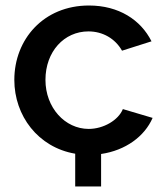

<svg xmlns="http://www.w3.org/2000/svg" viewBox="-20 -552 599 697"><path d="M534 -124 426 -156C410 -116 356 -84 302 -84C216 -84 145 -161 145 -262C145 -365 213 -438 301 -438C353 -438 398 -412 423 -368L530 -402C491 -480 411 -532 303 -532C138 -532 32 -409 32 -262C32 -132 118 -17 253 6V125H347V7C436 -6 505 -57 534 -124Z"/></svg>

Font: FIGSv2-sans-serif SemiBold
Style: Regular
Weight: 600
Designer: Matt McInerney, Pablo Impallari, Rodrigo Fuenzalida,Mirko Velimirovic
Foundry: Matt McInerney, Pablo Impallari, Rodrigo Fuenzalida
Version: Version 4.021;hotconv 1.0.109;makeotfexe 2.5.65596